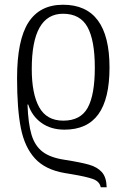

<svg xmlns="http://www.w3.org/2000/svg" viewBox="-20 -563 534 810"><path d="M442 -278Q442 -146 395 -81Q348 -16 252 -16Q195 -16 155 -44.5Q115 -73 99 -122H96Q99 -41 113 5.5Q127 52 159.5 77Q192 102 252 111Q322 122 356.5 132Q391 142 410 163.5Q429 185 430 227H405Q400 202 371.5 192Q343 182 283 172L253 167Q171 153 127.5 105.5Q84 58 68 -22.5Q52 -103 52 -233Q52 -394 100 -468.5Q148 -543 246 -543Q442 -543 442 -278ZM114 -272Q114 -167 145.5 -110.5Q177 -54 247 -54Q320 -54 350 -108.5Q380 -163 380 -278Q380 -393 349 -449Q318 -505 246 -505Q114 -505 114 -272Z"/></svg>

Font: Noto Serif NarrowLight
Style: Regular
Weight: 300
Width: 4
Designer: Monotype Design Team
Foundry: Monotype Imaging Inc.
Version: Version 1.001